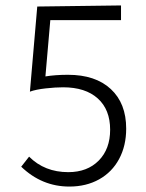

<svg xmlns="http://www.w3.org/2000/svg" viewBox="-20 -680 538 706"><path d="M444 -207Q444 -144 418 -95.5Q392 -47 344.5 -20.5Q297 6 235 6Q134 6 58 -67L87 -104Q144 -47 231 -47Q301 -47 343 -89.5Q385 -132 385 -203Q385 -277 339.5 -318Q294 -359 212 -359Q184 -359 148 -355Q112 -351 90 -343L117 -656L425 -660V-606H165L147 -399Q184 -405 230 -405Q331 -405 387.5 -352.5Q444 -300 444 -207Z"/></svg>

Font: Ysabeau Infant Semilight
Style: Regular
Weight: 300
Designer: Christian Thalmann (Catharsis Fonts)
Version: Version 0.003